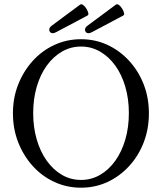

<svg xmlns="http://www.w3.org/2000/svg" viewBox="-20 -858 751 891"><path d="M356 13Q290 13 232.5 -13.5Q175 -40 132 -87.5Q89 -135 64.5 -197.5Q40 -260 40 -332Q40 -404 64.5 -466Q89 -528 132 -575.5Q175 -623 232.5 -649.5Q290 -676 356 -676Q422 -676 479 -649.5Q536 -623 579.5 -575.5Q623 -528 647 -466Q671 -404 671 -332Q671 -260 647 -197.5Q623 -135 579.5 -87.5Q536 -40 479 -13.5Q422 13 356 13ZM356 -23Q404 -23 444.5 -46.5Q485 -70 515 -112Q545 -154 561.5 -210.5Q578 -267 578 -333Q578 -399 561.5 -455.5Q545 -512 515 -553.5Q485 -595 444.5 -618.5Q404 -642 356 -642Q308 -642 267.5 -618.5Q227 -595 197 -553.5Q167 -512 150.5 -455.5Q134 -399 134 -333Q134 -267 150.5 -210.5Q167 -154 197 -112Q227 -70 267.5 -46.5Q308 -23 356 -23ZM225 -704Q212 -704 209 -716Q206 -728 219 -738L351 -836Q357 -841 365.5 -835Q374 -829 380.5 -818.5Q387 -808 389.5 -798.5Q392 -789 386 -786L241 -709Q237 -707 233 -705.5Q229 -704 225 -704ZM391 -704Q378 -704 375 -716Q372 -728 385 -738L517 -836Q523 -841 531.5 -835Q540 -829 546.5 -818.5Q553 -808 555.5 -798.5Q558 -789 552 -786L407 -709Q403 -707 399 -705.5Q395 -704 391 -704Z"/></svg>

Font: Junicode VF
Style: Regular
Weight: 400
Designer: Peter S. Baker
Version: Version 2.213